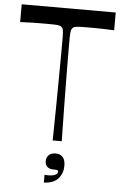

<svg xmlns="http://www.w3.org/2000/svg" viewBox="-61 -743 656 1011"><g transform="rotate(5 267.0 -237.5)"><path d="M237 0Q239 -85 239.5 -170.5Q240 -256 241 -331Q242 -406 242 -463Q242 -520 242 -548Q242 -572 239.5 -584.5Q237 -597 226 -603Q221 -606 209 -607.5Q197 -609 157 -609Q148 -609 128 -609Q108 -609 78.5 -608.5Q49 -608 12 -606V-700H509V-606Q473 -608 443.5 -608.5Q414 -609 394 -609Q374 -609 364 -609Q325 -609 313 -607.5Q301 -606 295 -603Q285 -597 282 -584.5Q279 -572 279 -548Q279 -520 279 -463Q279 -406 280 -331Q281 -256 282 -170.5Q283 -85 285 0ZM210 225V184Q214 184 218.5 184.5Q223 185 228 185Q256 185 268 178Q280 171 280 161Q280 155 274.5 153.5Q269 152 255 152Q233 152 221.5 141.5Q210 131 210 112Q210 92 222.5 79.5Q235 67 259 67Q282 67 296 81.5Q310 96 310 128Q310 167 286 195Q262 223 210 225Z"/></g></svg>

Font: Ojuju Medium
Style: Regular
Weight: 500
Designer: Chisaokwu Joboson, Mirko Velimirovic
Foundry: Udi Foundry
Version: Version 1.000